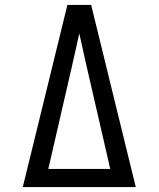

<svg xmlns="http://www.w3.org/2000/svg" viewBox="-20 -755 640 775"><path d="M72 0 252 -735H348L528 0ZM425 -73 329 -490Q322 -522 314.5 -554.5Q307 -587 300 -620Q293 -587 285.5 -554.5Q278 -522 271 -490L175 -73Z"/></svg>

Font: Iosevka HT Extended
Style: Regular
Weight: 400
Width: 7
Monospace: yes
Designer: Belleve Invis
Foundry: Belleve Invis
Version: Version 32.3.0; ttfautohint (v1.8.4)